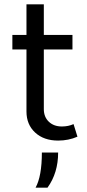

<svg xmlns="http://www.w3.org/2000/svg" viewBox="-20 -643 401 885"><path d="M248 5Q182 5 142 -32Q102 -69 102 -129V-415H37V-482H102V-623H182V-482H314V-415H182V-140Q182 -104 205 -82Q228 -60 265 -60Q295 -60 319 -71L337 -13Q296 5 248 5ZM144 222Q173 169 173 60H248Q248 154 199 222Z"/></svg>

Font: Cantarell
Style: Regular
Weight: 400
Designer: Dave Crossland, Nikolaus Waxweiler, Florian Fecher, Jacques Le Bailly, Eben Sorkin, Alexei Vanyashin, Alexios Zavras, Em
Version: Version 0.303